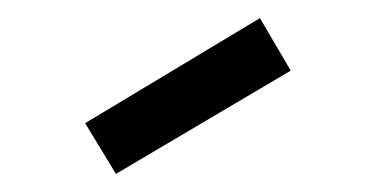

<svg xmlns="http://www.w3.org/2000/svg" viewBox="-20 -802 415 212"><path d="M108 -610 301 -724 267 -782 74 -666Z"/></svg>

Font: Involve
Style: Regular
Weight: 400
Designer: Stefan Peev
Foundry: Context Ltd.
Version: Version 1.001